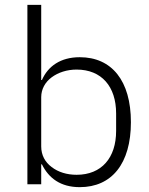

<svg xmlns="http://www.w3.org/2000/svg" viewBox="-20 -760 614 792"><path d="M93 -740H150V-430H153C178 -487 230 -524 309 -524C441 -524 520 -427 520 -256C520 -85 441 12 309 12C230 12 181 -25 153 -82H150V0H93ZM296 -39C399 -39 459 -109 459 -220V-292C459 -403 399 -473 296 -473C256 -473 220 -461 193 -441C166 -421 150 -392 150 -359V-156C150 -120 166 -91 193 -71C220 -50 256 -39 296 -39Z"/></svg>

Font: Plexus Sans Light
Style: Regular
Weight: 300
Version: Version 2.001;PS 002.001;hotconv 1.0.70;makeotf.lib2.5.58329